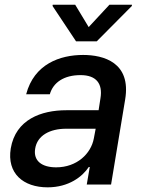

<svg xmlns="http://www.w3.org/2000/svg" viewBox="-20 -787 609 819"><path d="M183.2 12.1C273.4 12.1 331.7 -33.7 358.7 -74.6H362.9L350.1 0H453.8L513.8 -362.2C540.5 -521 421.2 -552.6 334.5 -552.6C235.8 -552.6 125.4 -513.8 91.6 -384.9H192.5C206.7 -435 252.5 -466.6 323.5 -466.6C391.7 -466.6 418.3 -429.3 408.7 -369L400.6 -316.8H262.8C156.2 -316.8 46.9 -277.7 25.9 -154.1C8.5 -47.2 79.5 12.1 183.2 12.1ZM130 -152.7C138.8 -209.5 193.2 -237.9 262.1 -237.9H388.1L380.3 -196.7C368.3 -131.4 307.9 -73.2 219.5 -73.2C159.4 -73.2 121.4 -100.1 130 -152.7ZM204.2 -761.4 304.3 -610.8H392.8L542.3 -761.4L543 -766.7H446.7L358.3 -671.5L300.8 -766.7H204.9Z"/></svg>

Font: Magic Ui Pro Medium
Style: Italic
Weight: 500
Italic angle: -9.39999°
Designer: Stefan Endress, Andreas Faust
Version: Version 1.000;FEAKit 1.0